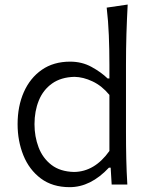

<svg xmlns="http://www.w3.org/2000/svg" viewBox="-20 -794 641 826"><path d="M279.8 11.2Q205.6 11.2 155.5 -26.4Q105.5 -64 80.6 -125.7Q55.7 -187.5 55.7 -259.8Q55.7 -336.9 82.5 -397.7Q109.4 -458.5 159.9 -493.7Q210.4 -528.8 281.7 -528.8Q332.5 -528.8 373.5 -506.3Q414.6 -483.9 442.9 -456.5H450.7V-515.1Q450.7 -581.1 448.2 -642.1Q445.8 -703.1 439 -761.2L529.3 -774.4Q525.9 -710.9 523.9 -647.2Q522 -583.5 522 -515.1V-228.5Q522 -164.6 523.2 -111.1Q524.4 -57.6 527.8 0H460.4L456.1 -72.8H448.7Q370.1 11.2 279.8 11.2ZM298.3 -54.2Q387.2 -55.2 450.7 -144.5V-385.7Q418.5 -424.8 378.2 -443.8Q337.9 -462.9 300.3 -463.4Q242.2 -461.9 203.9 -434.6Q165.5 -407.2 147 -361.6Q128.4 -315.9 128.4 -259.8Q128.4 -206.5 146 -160.2Q163.6 -113.8 201.2 -84.7Q238.8 -55.7 298.3 -54.2Z"/></svg>

Font: Pinar DS1 Regular
Style: Regular
Weight: 400
Designer: Amin Abedi
Version: Version 3.000